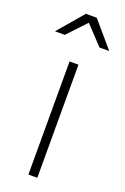

<svg xmlns="http://www.w3.org/2000/svg" viewBox="-144 -785 539 831"><g transform="rotate(20 125.0 -369.5)"><path d="M250 -622H205L125 -707L45 -622H0L100 -739H150ZM104 -521H145V0H104Z"/></g></svg>

Font: TypoPRO Montserrat Alternates
Style: Regular
Weight: 275
Designer: Julieta Ulanovsky
Foundry: Julieta Ulanovsky
Version: Version 6.001